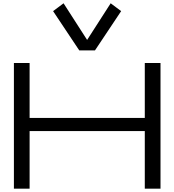

<svg xmlns="http://www.w3.org/2000/svg" viewBox="-20 -1126 1040 1146"><path d="M500 -887.7 359.4 -1106.4 296.9 -1059.6 453.1 -825.2H546.9L703.1 -1059.6L640.6 -1106.4ZM844.2 -750H938V0H844.2V-343.8H156.7V0H63V-750H156.7V-421.9H844.2Z"/></svg>

Font: Michroma
Style: Regular
Weight: 400
Version: Version 1.000